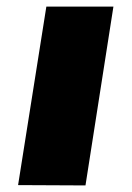

<svg xmlns="http://www.w3.org/2000/svg" viewBox="-20 -564 402 584"><path d="M240 0 35 -1 121 -544H325Z"/></svg>

Font: Georama ExtraExtended
Style: Bold Italic
Weight: 700
Width: 8
Italic angle: -9°
Designer: Jean-Baptiste Levee
Foundry: Production Type
Version: Version 1.000